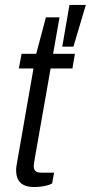

<svg xmlns="http://www.w3.org/2000/svg" viewBox="-20 -743 366 774"><path d="M119 11Q91 11 75 2.5Q59 -6 52 -21Q45 -36 45 -57Q45 -65 46.5 -74.5Q48 -84 50 -95L115 -467H56L67 -526H126L165 -673H220L194 -526H282L272 -467H184L120 -103Q119 -96 117.5 -87.5Q116 -79 116 -74Q116 -60 123 -53.5Q130 -47 146 -47H198L190 -3Q180 2 167.5 5Q155 8 142.5 9.5Q130 11 119 11ZM231 -555 260 -723H326L276 -555Z"/></svg>

Font: Archivo SemiCondensed Light
Style: Italic
Weight: 300
Width: 4
Italic angle: -10°
Designer: Hector Gatti
Foundry: Omnibus-Type
Version: Version 2.001